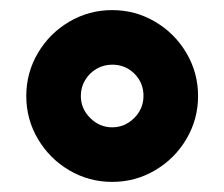

<svg xmlns="http://www.w3.org/2000/svg" viewBox="-20 -752 444 380"><path d="M32 -562Q32 -608 55 -647Q78 -686 117 -709Q156 -732 202 -732Q248 -732 287 -709Q326 -686 349 -647Q372 -608 372 -562Q372 -516 349 -477Q326 -438 287 -415Q248 -392 202 -392Q156 -392 117 -415Q78 -438 55 -477Q32 -516 32 -562ZM264 -562Q264 -588 246.2 -606Q228.3 -624 202.2 -624Q185 -624 170.9 -615.7Q156.7 -607.4 148.4 -593.3Q140 -579.3 140 -562Q140 -537 158.5 -518.5Q177 -500 202.2 -500Q219.3 -500 233.1 -508.5Q247 -517 255.5 -530.9Q264 -544.9 264 -562Z"/></svg>

Font: Uncut Sans Variable
Style: Regular
Weight: 400
Designer: Kasper Nordkvist
Foundry: UNCUT.wtf
Version: Version 1.304;Glyphs 3.2 (3246)